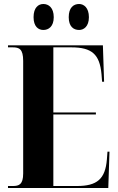

<svg xmlns="http://www.w3.org/2000/svg" viewBox="-20 -941 590 961"><path d="M376 -791C399 -791 425 -808 425 -855C425 -903 399 -921 376 -921C348 -921 324 -903 324 -855C324 -808 348 -791 376 -791ZM197 -791C223 -791 249 -808 249 -855C249 -903 223 -921 197 -921C172 -921 148 -903 148 -855C148 -808 172 -791 197 -791ZM20 0H522L528 -182H518L515 -143C507 -45 466 -10 365 -10H247V-368H460V-378H247V-704H337C440 -704 479 -669 488 -570L491 -532H501L495 -714H20V-704H44C76 -704 96 -696 96 -636V-73C96 -17 75 -10 44 -10H20Z"/></svg>

Font: Noto Serif Display ExtraCondensed ExtraBold
Style: Regular
Weight: 800
Width: 2
Designer: Monotype Design Team
Foundry: Monotype Imaging Inc.
Version: Version 2.009